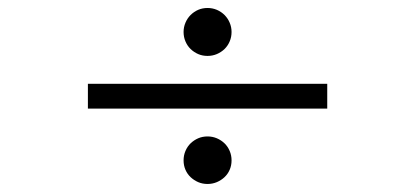

<svg xmlns="http://www.w3.org/2000/svg" viewBox="-20 -541 1040 481"><path d="M560.1 -139.2Q560.1 -126.5 555.4 -115.7Q550.8 -105 542.5 -97.2Q534.2 -89.4 523.2 -84.7Q512.2 -80.1 500 -80.1Q487.3 -80.1 476.6 -84.7Q465.8 -89.4 457.5 -97.2Q449.2 -105 444.6 -115.7Q439.9 -126.5 439.9 -139.2Q439.9 -151.9 444.6 -162.8Q449.2 -173.8 457.5 -181.9Q465.8 -189.9 476.6 -194.6Q487.3 -199.2 500 -199.2Q512.2 -199.2 523.2 -194.6Q534.2 -189.9 542.5 -181.9Q550.8 -173.8 555.4 -162.8Q560.1 -151.9 560.1 -139.2ZM200.2 -269V-331.1H799.8V-269ZM560.1 -460.9Q560.1 -448.2 555.4 -437.3Q550.8 -426.3 542.5 -418.2Q534.2 -410.2 523.2 -405.5Q512.2 -400.9 500 -400.9Q487.3 -400.9 476.6 -405.5Q465.8 -410.2 457.5 -418.2Q449.2 -426.3 444.6 -437.3Q439.9 -448.2 439.9 -460.9Q439.9 -473.1 444.6 -484.1Q449.2 -495.1 457.5 -503.4Q465.8 -511.7 476.6 -516.4Q487.3 -521 500 -521Q512.2 -521 523.2 -516.4Q534.2 -511.7 542.5 -503.4Q550.8 -495.1 555.4 -484.1Q560.1 -473.1 560.1 -460.9Z"/></svg>

Font: BabelStone Ogham Pictish
Style: Bold
Weight: 700
Designer: Andrew West
Foundry: BabelStone
Version: Version 1.02 March 14, 2022